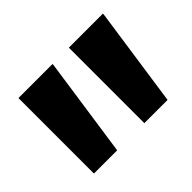

<svg xmlns="http://www.w3.org/2000/svg" viewBox="-82 -939 590 590"><g transform="rotate(-45 213.0 -644.0)"><path d="M188 -808V-804L141 -480H40V-808ZM407 -808V-804L360 -480H259V-808Z"/></g></svg>

Font: Encode Sans Compressed
Style: Black
Weight: 900
Designer: Pablo Impallari, Andres Torresi
Foundry: Pablo Impallari, Andres Torresi
Version: Version 1.000; ttfautohint (v1.00) -l 8 -r 50 -G 200 -x 14 -